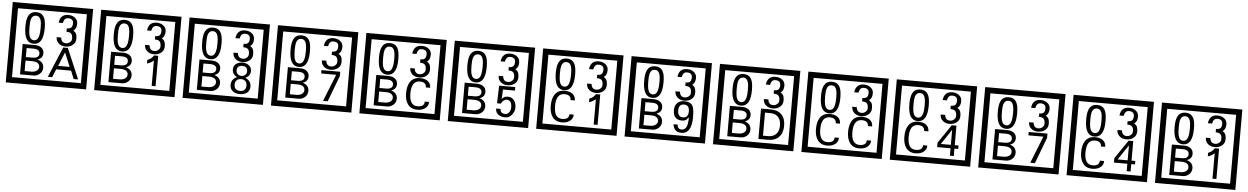

<svg xmlns="http://www.w3.org/2000/svg" viewBox="-37 -1684 16243 2499"><g transform="rotate(5 8085.0 -435.0)"><path d="M1103 90H53V-960H1103ZM1028 15V-885H128V15ZM497 -656Q497 -442 371 -442Q244 -442 244 -656Q244 -744 265 -789Q294 -855 371 -855Q448 -855 477 -789Q497 -745 497 -656ZM444 -656Q444 -723 435 -752Q420 -809 371 -809Q322 -809 306 -752Q298 -723 298 -656Q298 -587 306 -553Q322 -488 371 -488Q419 -488 435 -554Q444 -587 444 -656ZM919 -556Q919 -504 880.5 -473Q842 -442 789 -442Q734 -442 700 -471Q662 -502 662 -554H721Q727 -485 790 -485Q818 -485 841 -504.5Q864 -524 864 -552Q864 -597 846 -616Q828 -635 783 -635V-679Q825 -679 841.5 -696Q858 -713 858 -754Q858 -812 789 -812Q738 -812 726 -744H671Q684 -855 788 -855Q839 -855 874 -829Q913 -800 913 -750Q913 -685 871 -658Q895 -642 903 -630Q919 -605 919 -556ZM522 -141Q522 -93 486.5 -61.5Q451 -30 403 -30H229V-427H388Q439 -427 471 -404Q508 -378 508 -329Q508 -266 440 -242Q522 -216 522 -141ZM457 -321Q457 -379 372 -379H285V-261H371Q457 -261 457 -321ZM469 -147Q469 -215 368 -215H285V-78H371Q408 -78 435 -93Q469 -112 469 -147ZM988 -30H930L887 -136H692L649 -30H592L759 -427H819ZM864 -183 788 -366 714 -183Z M2258 90H1208V-960H2258ZM2183 15V-885H1283V15ZM1652 -656Q1652 -442 1526 -442Q1399 -442 1399 -656Q1399 -744 1420 -789Q1449 -855 1526 -855Q1603 -855 1632 -789Q1652 -745 1652 -656ZM1599 -656Q1599 -723 1590 -752Q1575 -809 1526 -809Q1477 -809 1461 -752Q1453 -723 1453 -656Q1453 -587 1461 -553Q1477 -488 1526 -488Q1574 -488 1590 -554Q1599 -587 1599 -656ZM2074 -556Q2074 -504 2035.5 -473Q1997 -442 1944 -442Q1889 -442 1855 -471Q1817 -502 1817 -554H1876Q1882 -485 1945 -485Q1973 -485 1996 -504.5Q2019 -524 2019 -552Q2019 -597 2001 -616Q1983 -635 1938 -635V-679Q1980 -679 1996.5 -696Q2013 -713 2013 -754Q2013 -812 1944 -812Q1893 -812 1881 -744H1826Q1839 -855 1943 -855Q1994 -855 2029 -829Q2068 -800 2068 -750Q2068 -685 2026 -658Q2050 -642 2058 -630Q2074 -605 2074 -556ZM1677 -141Q1677 -93 1641.5 -61.5Q1606 -30 1558 -30H1384V-427H1543Q1594 -427 1626 -404Q1663 -378 1663 -329Q1663 -266 1595 -242Q1677 -216 1677 -141ZM1612 -321Q1612 -379 1527 -379H1440V-261H1526Q1612 -261 1612 -321ZM1624 -147Q1624 -215 1523 -215H1440V-78H1526Q1563 -78 1590 -93Q1624 -112 1624 -147ZM2000 -30H1949V-361Q1903 -323 1863 -315V-361Q1914 -378 1945 -427H2000Z M3413 90H2363V-960H3413ZM3338 15V-885H2438V15ZM2807 -656Q2807 -442 2681 -442Q2554 -442 2554 -656Q2554 -744 2575 -789Q2604 -855 2681 -855Q2758 -855 2787 -789Q2807 -745 2807 -656ZM2754 -656Q2754 -723 2745 -752Q2730 -809 2681 -809Q2632 -809 2616 -752Q2608 -723 2608 -656Q2608 -587 2616 -553Q2632 -488 2681 -488Q2729 -488 2745 -554Q2754 -587 2754 -656ZM3229 -556Q3229 -504 3190.5 -473Q3152 -442 3099 -442Q3044 -442 3010 -471Q2972 -502 2972 -554H3031Q3037 -485 3100 -485Q3128 -485 3151 -504.5Q3174 -524 3174 -552Q3174 -597 3156 -616Q3138 -635 3093 -635V-679Q3135 -679 3151.5 -696Q3168 -713 3168 -754Q3168 -812 3099 -812Q3048 -812 3036 -744H2981Q2994 -855 3098 -855Q3149 -855 3184 -829Q3223 -800 3223 -750Q3223 -685 3181 -658Q3205 -642 3213 -630Q3229 -605 3229 -556ZM2832 -141Q2832 -93 2796.5 -61.5Q2761 -30 2713 -30H2539V-427H2698Q2749 -427 2781 -404Q2818 -378 2818 -329Q2818 -266 2750 -242Q2832 -216 2832 -141ZM2767 -321Q2767 -379 2682 -379H2595V-261H2681Q2767 -261 2767 -321ZM2779 -147Q2779 -215 2678 -215H2595V-78H2681Q2718 -78 2745 -93Q2779 -112 2779 -147ZM3231 -132Q3231 -79 3192 -49Q3156 -23 3102 -23Q3047 -23 3011 -49Q2971 -79 2971 -132Q2971 -207 3046 -241Q2983 -271 2983 -337Q2983 -384 3020 -411Q3054 -435 3102 -435Q3149 -435 3182 -410Q3220 -383 3220 -337Q3220 -271 3155 -241Q3231 -207 3231 -132ZM3170 -326Q3170 -392 3102 -392Q3033 -392 3033 -326Q3033 -297 3052.5 -279Q3072 -261 3102 -261Q3131 -261 3150.5 -279Q3170 -297 3170 -326ZM3178 -143Q3178 -178 3157.5 -198.5Q3137 -219 3102 -219Q3066 -219 3044.5 -198.5Q3023 -178 3023 -143Q3023 -65 3102 -65Q3178 -65 3178 -143Z M4568 90H3518V-960H4568ZM4493 15V-885H3593V15ZM3962 -656Q3962 -442 3836 -442Q3709 -442 3709 -656Q3709 -744 3730 -789Q3759 -855 3836 -855Q3913 -855 3942 -789Q3962 -745 3962 -656ZM3909 -656Q3909 -723 3900 -752Q3885 -809 3836 -809Q3787 -809 3771 -752Q3763 -723 3763 -656Q3763 -587 3771 -553Q3787 -488 3836 -488Q3884 -488 3900 -554Q3909 -587 3909 -656ZM4384 -556Q4384 -504 4345.5 -473Q4307 -442 4254 -442Q4199 -442 4165 -471Q4127 -502 4127 -554H4186Q4192 -485 4255 -485Q4283 -485 4306 -504.5Q4329 -524 4329 -552Q4329 -597 4311 -616Q4293 -635 4248 -635V-679Q4290 -679 4306.5 -696Q4323 -713 4323 -754Q4323 -812 4254 -812Q4203 -812 4191 -744H4136Q4149 -855 4253 -855Q4304 -855 4339 -829Q4378 -800 4378 -750Q4378 -685 4336 -658Q4360 -642 4368 -630Q4384 -605 4384 -556ZM3987 -141Q3987 -93 3951.5 -61.5Q3916 -30 3868 -30H3694V-427H3853Q3904 -427 3936 -404Q3973 -378 3973 -329Q3973 -266 3905 -242Q3987 -216 3987 -141ZM3922 -321Q3922 -379 3837 -379H3750V-261H3836Q3922 -261 3922 -321ZM3934 -147Q3934 -215 3833 -215H3750V-78H3836Q3873 -78 3900 -93Q3934 -112 3934 -147ZM4378 -372 4249 -30H4188L4329 -383H4133V-427H4378Z M5723 90H4673V-960H5723ZM5648 15V-885H4748V15ZM5117 -656Q5117 -442 4991 -442Q4864 -442 4864 -656Q4864 -744 4885 -789Q4914 -855 4991 -855Q5068 -855 5097 -789Q5117 -745 5117 -656ZM5064 -656Q5064 -723 5055 -752Q5040 -809 4991 -809Q4942 -809 4926 -752Q4918 -723 4918 -656Q4918 -587 4926 -553Q4942 -488 4991 -488Q5039 -488 5055 -554Q5064 -587 5064 -656ZM5539 -556Q5539 -504 5500.5 -473Q5462 -442 5409 -442Q5354 -442 5320 -471Q5282 -502 5282 -554H5341Q5347 -485 5410 -485Q5438 -485 5461 -504.5Q5484 -524 5484 -552Q5484 -597 5466 -616Q5448 -635 5403 -635V-679Q5445 -679 5461.5 -696Q5478 -713 5478 -754Q5478 -812 5409 -812Q5358 -812 5346 -744H5291Q5304 -855 5408 -855Q5459 -855 5494 -829Q5533 -800 5533 -750Q5533 -685 5491 -658Q5515 -642 5523 -630Q5539 -605 5539 -556ZM5142 -141Q5142 -93 5106.5 -61.5Q5071 -30 5023 -30H4849V-427H5008Q5059 -427 5091 -404Q5128 -378 5128 -329Q5128 -266 5060 -242Q5142 -216 5142 -141ZM5077 -321Q5077 -379 4992 -379H4905V-261H4991Q5077 -261 5077 -321ZM5089 -147Q5089 -215 4988 -215H4905V-78H4991Q5028 -78 5055 -93Q5089 -112 5089 -147ZM5564 -136Q5564 -80 5518 -49Q5478 -22 5419 -22Q5334 -22 5292 -84Q5256 -136 5256 -226Q5256 -317 5291 -371Q5333 -435 5420 -435Q5482 -435 5519 -409Q5562 -379 5562 -321H5506Q5506 -391 5421 -391Q5312 -391 5312 -226Q5312 -67 5419 -67Q5508 -67 5508 -136Z M6878 90H5828V-960H6878ZM6803 15V-885H5903V15ZM6272 -656Q6272 -442 6146 -442Q6019 -442 6019 -656Q6019 -744 6040 -789Q6069 -855 6146 -855Q6223 -855 6252 -789Q6272 -745 6272 -656ZM6219 -656Q6219 -723 6210 -752Q6195 -809 6146 -809Q6097 -809 6081 -752Q6073 -723 6073 -656Q6073 -587 6081 -553Q6097 -488 6146 -488Q6194 -488 6210 -554Q6219 -587 6219 -656ZM6694 -556Q6694 -504 6655.5 -473Q6617 -442 6564 -442Q6509 -442 6475 -471Q6437 -502 6437 -554H6496Q6502 -485 6565 -485Q6593 -485 6616 -504.5Q6639 -524 6639 -552Q6639 -597 6621 -616Q6603 -635 6558 -635V-679Q6600 -679 6616.5 -696Q6633 -713 6633 -754Q6633 -812 6564 -812Q6513 -812 6501 -744H6446Q6459 -855 6563 -855Q6614 -855 6649 -829Q6688 -800 6688 -750Q6688 -685 6646 -658Q6670 -642 6678 -630Q6694 -605 6694 -556ZM6297 -141Q6297 -93 6261.5 -61.5Q6226 -30 6178 -30H6004V-427H6163Q6214 -427 6246 -404Q6283 -378 6283 -329Q6283 -266 6215 -242Q6297 -216 6297 -141ZM6232 -321Q6232 -379 6147 -379H6060V-261H6146Q6232 -261 6232 -321ZM6244 -147Q6244 -215 6143 -215H6060V-78H6146Q6183 -78 6210 -93Q6244 -112 6244 -147ZM6690 -160Q6691 -111 6655.5 -67Q6620 -23 6571 -23Q6516 -23 6481 -46Q6441 -74 6441 -127H6499Q6499 -67 6565 -67Q6599 -67 6618 -97Q6635 -124 6635 -159Q6635 -253 6570 -253Q6523 -253 6497 -196H6447L6454 -427H6665V-381H6508L6502 -257Q6515 -269 6528 -281Q6547 -294 6582 -294Q6634 -294 6664 -252Q6690 -215 6690 -160Z M8033 90H6983V-960H8033ZM7958 15V-885H7058V15ZM7427 -656Q7427 -442 7301 -442Q7174 -442 7174 -656Q7174 -744 7195 -789Q7224 -855 7301 -855Q7378 -855 7407 -789Q7427 -745 7427 -656ZM7374 -656Q7374 -723 7365 -752Q7350 -809 7301 -809Q7252 -809 7236 -752Q7228 -723 7228 -656Q7228 -587 7236 -553Q7252 -488 7301 -488Q7349 -488 7365 -554Q7374 -587 7374 -656ZM7849 -556Q7849 -504 7810.5 -473Q7772 -442 7719 -442Q7664 -442 7630 -471Q7592 -502 7592 -554H7651Q7657 -485 7720 -485Q7748 -485 7771 -504.5Q7794 -524 7794 -552Q7794 -597 7776 -616Q7758 -635 7713 -635V-679Q7755 -679 7771.5 -696Q7788 -713 7788 -754Q7788 -812 7719 -812Q7668 -812 7656 -744H7601Q7614 -855 7718 -855Q7769 -855 7804 -829Q7843 -800 7843 -750Q7843 -685 7801 -658Q7825 -642 7833 -630Q7849 -605 7849 -556ZM7454 -136Q7454 -80 7408 -49Q7368 -22 7309 -22Q7224 -22 7182 -84Q7146 -136 7146 -226Q7146 -317 7181 -371Q7223 -435 7310 -435Q7372 -435 7409 -409Q7452 -379 7452 -321H7396Q7396 -391 7311 -391Q7202 -391 7202 -226Q7202 -67 7309 -67Q7398 -67 7398 -136ZM7775 -30H7724V-361Q7678 -323 7638 -315V-361Q7689 -378 7720 -427H7775Z M9188 90H8138V-960H9188ZM9113 15V-885H8213V15ZM8582 -656Q8582 -442 8456 -442Q8329 -442 8329 -656Q8329 -744 8350 -789Q8379 -855 8456 -855Q8533 -855 8562 -789Q8582 -745 8582 -656ZM8529 -656Q8529 -723 8520 -752Q8505 -809 8456 -809Q8407 -809 8391 -752Q8383 -723 8383 -656Q8383 -587 8391 -553Q8407 -488 8456 -488Q8504 -488 8520 -554Q8529 -587 8529 -656ZM9004 -556Q9004 -504 8965.5 -473Q8927 -442 8874 -442Q8819 -442 8785 -471Q8747 -502 8747 -554H8806Q8812 -485 8875 -485Q8903 -485 8926 -504.5Q8949 -524 8949 -552Q8949 -597 8931 -616Q8913 -635 8868 -635V-679Q8910 -679 8926.5 -696Q8943 -713 8943 -754Q8943 -812 8874 -812Q8823 -812 8811 -744H8756Q8769 -855 8873 -855Q8924 -855 8959 -829Q8998 -800 8998 -750Q8998 -685 8956 -658Q8980 -642 8988 -630Q9004 -605 9004 -556ZM8607 -141Q8607 -93 8571.5 -61.5Q8536 -30 8488 -30H8314V-427H8473Q8524 -427 8556 -404Q8593 -378 8593 -329Q8593 -266 8525 -242Q8607 -216 8607 -141ZM8542 -321Q8542 -379 8457 -379H8370V-261H8456Q8542 -261 8542 -321ZM8554 -147Q8554 -215 8453 -215H8370V-78H8456Q8493 -78 8520 -93Q8554 -112 8554 -147ZM9004 -238Q9004 -22 8869 -22Q8772 -22 8759 -125H8812Q8816 -65 8870 -65Q8953 -65 8950 -232Q8929 -205 8919 -197Q8899 -182 8865 -182Q8748 -182 8748 -308Q8748 -366 8780.5 -400.5Q8813 -435 8871 -435Q8955 -435 8983 -385Q9004 -346 9004 -238ZM8943 -308Q8943 -392 8873 -392Q8804 -392 8804 -308Q8804 -224 8873 -224Q8943 -224 8943 -308Z M10343 90H9293V-960H10343ZM10268 15V-885H9368V15ZM9737 -656Q9737 -442 9611 -442Q9484 -442 9484 -656Q9484 -744 9505 -789Q9534 -855 9611 -855Q9688 -855 9717 -789Q9737 -745 9737 -656ZM9684 -656Q9684 -723 9675 -752Q9660 -809 9611 -809Q9562 -809 9546 -752Q9538 -723 9538 -656Q9538 -587 9546 -553Q9562 -488 9611 -488Q9659 -488 9675 -554Q9684 -587 9684 -656ZM10159 -556Q10159 -504 10120.5 -473Q10082 -442 10029 -442Q9974 -442 9940 -471Q9902 -502 9902 -554H9961Q9967 -485 10030 -485Q10058 -485 10081 -504.5Q10104 -524 10104 -552Q10104 -597 10086 -616Q10068 -635 10023 -635V-679Q10065 -679 10081.5 -696Q10098 -713 10098 -754Q10098 -812 10029 -812Q9978 -812 9966 -744H9911Q9924 -855 10028 -855Q10079 -855 10114 -829Q10153 -800 10153 -750Q10153 -685 10111 -658Q10135 -642 10143 -630Q10159 -605 10159 -556ZM9762 -141Q9762 -93 9726.5 -61.5Q9691 -30 9643 -30H9469V-427H9628Q9679 -427 9711 -404Q9748 -378 9748 -329Q9748 -266 9680 -242Q9762 -216 9762 -141ZM9697 -321Q9697 -379 9612 -379H9525V-261H9611Q9697 -261 9697 -321ZM9709 -147Q9709 -215 9608 -215H9525V-78H9611Q9648 -78 9675 -93Q9709 -112 9709 -147ZM10195 -229Q10195 -136 10144.5 -83Q10094 -30 10000 -30H9876V-427H10000Q10095 -427 10145 -375.5Q10195 -324 10195 -229ZM10141 -229Q10141 -298 10105 -338.5Q10069 -379 10001 -379H9932V-78H10001Q10069 -78 10105 -119Q10141 -160 10141 -229Z M11498 90H10448V-960H11498ZM11423 15V-885H10523V15ZM10892 -656Q10892 -442 10766 -442Q10639 -442 10639 -656Q10639 -744 10660 -789Q10689 -855 10766 -855Q10843 -855 10872 -789Q10892 -745 10892 -656ZM10839 -656Q10839 -723 10830 -752Q10815 -809 10766 -809Q10717 -809 10701 -752Q10693 -723 10693 -656Q10693 -587 10701 -553Q10717 -488 10766 -488Q10814 -488 10830 -554Q10839 -587 10839 -656ZM11314 -556Q11314 -504 11275.5 -473Q11237 -442 11184 -442Q11129 -442 11095 -471Q11057 -502 11057 -554H11116Q11122 -485 11185 -485Q11213 -485 11236 -504.5Q11259 -524 11259 -552Q11259 -597 11241 -616Q11223 -635 11178 -635V-679Q11220 -679 11236.5 -696Q11253 -713 11253 -754Q11253 -812 11184 -812Q11133 -812 11121 -744H11066Q11079 -855 11183 -855Q11234 -855 11269 -829Q11308 -800 11308 -750Q11308 -685 11266 -658Q11290 -642 11298 -630Q11314 -605 11314 -556ZM10919 -136Q10919 -80 10873 -49Q10833 -22 10774 -22Q10689 -22 10647 -84Q10611 -136 10611 -226Q10611 -317 10646 -371Q10688 -435 10775 -435Q10837 -435 10874 -409Q10917 -379 10917 -321H10861Q10861 -391 10776 -391Q10667 -391 10667 -226Q10667 -67 10774 -67Q10863 -67 10863 -136ZM11339 -136Q11339 -80 11293 -49Q11253 -22 11194 -22Q11109 -22 11067 -84Q11031 -136 11031 -226Q11031 -317 11066 -371Q11108 -435 11195 -435Q11257 -435 11294 -409Q11337 -379 11337 -321H11281Q11281 -391 11196 -391Q11087 -391 11087 -226Q11087 -67 11194 -67Q11283 -67 11283 -136Z M12653 90H11603V-960H12653ZM12578 15V-885H11678V15ZM12047 -656Q12047 -442 11921 -442Q11794 -442 11794 -656Q11794 -744 11815 -789Q11844 -855 11921 -855Q11998 -855 12027 -789Q12047 -745 12047 -656ZM11994 -656Q11994 -723 11985 -752Q11970 -809 11921 -809Q11872 -809 11856 -752Q11848 -723 11848 -656Q11848 -587 11856 -553Q11872 -488 11921 -488Q11969 -488 11985 -554Q11994 -587 11994 -656ZM12469 -556Q12469 -504 12430.5 -473Q12392 -442 12339 -442Q12284 -442 12250 -471Q12212 -502 12212 -554H12271Q12277 -485 12340 -485Q12368 -485 12391 -504.5Q12414 -524 12414 -552Q12414 -597 12396 -616Q12378 -635 12333 -635V-679Q12375 -679 12391.5 -696Q12408 -713 12408 -754Q12408 -812 12339 -812Q12288 -812 12276 -744H12221Q12234 -855 12338 -855Q12389 -855 12424 -829Q12463 -800 12463 -750Q12463 -685 12421 -658Q12445 -642 12453 -630Q12469 -605 12469 -556ZM12074 -136Q12074 -80 12028 -49Q11988 -22 11929 -22Q11844 -22 11802 -84Q11766 -136 11766 -226Q11766 -317 11801 -371Q11843 -435 11930 -435Q11992 -435 12029 -409Q12072 -379 12072 -321H12016Q12016 -391 11931 -391Q11822 -391 11822 -226Q11822 -67 11929 -67Q12018 -67 12018 -136ZM12478 -127H12429V-30H12378V-127H12203V-185L12368 -427H12429V-172H12478ZM12378 -172V-367L12247 -172Z M13808 90H12758V-960H13808ZM13733 15V-885H12833V15ZM13202 -656Q13202 -442 13076 -442Q12949 -442 12949 -656Q12949 -744 12970 -789Q12999 -855 13076 -855Q13153 -855 13182 -789Q13202 -745 13202 -656ZM13149 -656Q13149 -723 13140 -752Q13125 -809 13076 -809Q13027 -809 13011 -752Q13003 -723 13003 -656Q13003 -587 13011 -553Q13027 -488 13076 -488Q13124 -488 13140 -554Q13149 -587 13149 -656ZM13624 -556Q13624 -504 13585.5 -473Q13547 -442 13494 -442Q13439 -442 13405 -471Q13367 -502 13367 -554H13426Q13432 -485 13495 -485Q13523 -485 13546 -504.5Q13569 -524 13569 -552Q13569 -597 13551 -616Q13533 -635 13488 -635V-679Q13530 -679 13546.5 -696Q13563 -713 13563 -754Q13563 -812 13494 -812Q13443 -812 13431 -744H13376Q13389 -855 13493 -855Q13544 -855 13579 -829Q13618 -800 13618 -750Q13618 -685 13576 -658Q13600 -642 13608 -630Q13624 -605 13624 -556ZM13227 -141Q13227 -93 13191.5 -61.5Q13156 -30 13108 -30H12934V-427H13093Q13144 -427 13176 -404Q13213 -378 13213 -329Q13213 -266 13145 -242Q13227 -216 13227 -141ZM13162 -321Q13162 -379 13077 -379H12990V-261H13076Q13162 -261 13162 -321ZM13174 -147Q13174 -215 13073 -215H12990V-78H13076Q13113 -78 13140 -93Q13174 -112 13174 -147ZM13618 -372 13489 -30H13428L13569 -383H13373V-427H13618Z M14963 90H13913V-960H14963ZM14888 15V-885H13988V15ZM14357 -656Q14357 -442 14231 -442Q14104 -442 14104 -656Q14104 -744 14125 -789Q14154 -855 14231 -855Q14308 -855 14337 -789Q14357 -745 14357 -656ZM14304 -656Q14304 -723 14295 -752Q14280 -809 14231 -809Q14182 -809 14166 -752Q14158 -723 14158 -656Q14158 -587 14166 -553Q14182 -488 14231 -488Q14279 -488 14295 -554Q14304 -587 14304 -656ZM14779 -556Q14779 -504 14740.5 -473Q14702 -442 14649 -442Q14594 -442 14560 -471Q14522 -502 14522 -554H14581Q14587 -485 14650 -485Q14678 -485 14701 -504.5Q14724 -524 14724 -552Q14724 -597 14706 -616Q14688 -635 14643 -635V-679Q14685 -679 14701.5 -696Q14718 -713 14718 -754Q14718 -812 14649 -812Q14598 -812 14586 -744H14531Q14544 -855 14648 -855Q14699 -855 14734 -829Q14773 -800 14773 -750Q14773 -685 14731 -658Q14755 -642 14763 -630Q14779 -605 14779 -556ZM14384 -136Q14384 -80 14338 -49Q14298 -22 14239 -22Q14154 -22 14112 -84Q14076 -136 14076 -226Q14076 -317 14111 -371Q14153 -435 14240 -435Q14302 -435 14339 -409Q14382 -379 14382 -321H14326Q14326 -391 14241 -391Q14132 -391 14132 -226Q14132 -67 14239 -67Q14328 -67 14328 -136ZM14788 -127H14739V-30H14688V-127H14513V-185L14678 -427H14739V-172H14788ZM14688 -172V-367L14557 -172Z M16118 90H15068V-960H16118ZM16043 15V-885H15143V15ZM15512 -656Q15512 -442 15386 -442Q15259 -442 15259 -656Q15259 -744 15280 -789Q15309 -855 15386 -855Q15463 -855 15492 -789Q15512 -745 15512 -656ZM15459 -656Q15459 -723 15450 -752Q15435 -809 15386 -809Q15337 -809 15321 -752Q15313 -723 15313 -656Q15313 -587 15321 -553Q15337 -488 15386 -488Q15434 -488 15450 -554Q15459 -587 15459 -656ZM15934 -556Q15934 -504 15895.5 -473Q15857 -442 15804 -442Q15749 -442 15715 -471Q15677 -502 15677 -554H15736Q15742 -485 15805 -485Q15833 -485 15856 -504.5Q15879 -524 15879 -552Q15879 -597 15861 -616Q15843 -635 15798 -635V-679Q15840 -679 15856.5 -696Q15873 -713 15873 -754Q15873 -812 15804 -812Q15753 -812 15741 -744H15686Q15699 -855 15803 -855Q15854 -855 15889 -829Q15928 -800 15928 -750Q15928 -685 15886 -658Q15910 -642 15918 -630Q15934 -605 15934 -556ZM15537 -141Q15537 -93 15501.5 -61.5Q15466 -30 15418 -30H15244V-427H15403Q15454 -427 15486 -404Q15523 -378 15523 -329Q15523 -266 15455 -242Q15537 -216 15537 -141ZM15472 -321Q15472 -379 15387 -379H15300V-261H15386Q15472 -261 15472 -321ZM15484 -147Q15484 -215 15383 -215H15300V-78H15386Q15423 -78 15450 -93Q15484 -112 15484 -147ZM15860 -30H15809V-361Q15763 -323 15723 -315V-361Q15774 -378 15805 -427H15860Z"/></g></svg>

Font: Unicode BMP Fallback SIL
Style: Regular
Weight: 400
Foundry: NRSI, SIL International
Version: Version 5.1 Based on Unicode 5.1